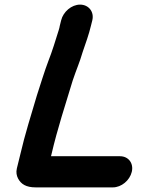

<svg xmlns="http://www.w3.org/2000/svg" viewBox="-20 -745 641 832"><path d="M245 -657 239 -633C238 -628 237 -621 234 -613C221 -571 206 -522 189 -479C174 -440 154 -375 140 -332C115 -247 88 -163 68 -76L53 -15C49 2 52 16 58 28C71 53 93 67 135 67H469C506 67 542 37 551 0C560 -37 537 -68 500 -68H201L203 -76C229 -188 263 -290 295 -396C311 -444 325 -474 338 -519C351 -557 365 -595 374 -633L380 -657C389 -694 364 -725 327 -725C290 -725 254 -694 245 -657Z"/></svg>

Font: Electronic
Style: UltThkIt
Weight: 900
Version: Version 1.011